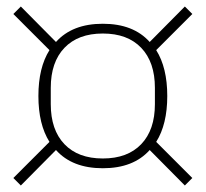

<svg xmlns="http://www.w3.org/2000/svg" viewBox="-20 -644 632 590"><path d="M296 -127Q202 -127 152 -183L44 -74L21 -97L132 -208Q98 -262 98 -349Q98 -436 132 -490L21 -601L44 -624L152 -515Q202 -571 296 -571Q390 -571 440 -515L548 -624L571 -601L460 -490Q494 -436 494 -349Q494 -262 460 -208L571 -97L548 -74L440 -183Q390 -127 296 -127ZM296 -157Q372 -157 414 -201Q456 -245 456 -324V-374Q456 -453 414 -497Q372 -541 296 -541Q220 -541 178 -497Q136 -453 136 -374V-324Q136 -245 178 -201Q220 -157 296 -157Z"/></svg>

Font: IBM Plex Sans Thai Looped ExtraLight
Style: Regular
Weight: 200
Designer: Mike Abbink, Paul van der Laan, Pieter van Rosmalen, Ben Mitchell, Mark Frömberg
Foundry: Bold Monday
Version: Version 1.0